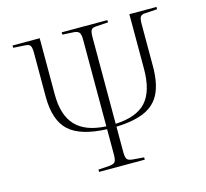

<svg xmlns="http://www.w3.org/2000/svg" viewBox="-105 -850 1043 970"><g transform="rotate(-15 416.5 -365.0)"><path d="M297 0V-12L355 -16Q378 -18 385 -27.5Q392 -37 392 -67V-198Q255 -203 195 -258Q135 -313 135 -436V-664Q135 -693 129 -703Q123 -713 104 -714L40 -718V-730H182V-436Q182 -327 233.5 -272.5Q285 -218 392 -213V-668Q392 -694 384 -704Q376 -714 352 -715L297 -718V-730H536V-718L472 -714Q453 -713 447 -703Q441 -693 441 -664V-213Q552 -218 601.5 -273Q651 -328 651 -446V-730H793V-718L729 -714Q710 -713 704 -703Q698 -693 698 -666V-446Q698 -359 672.5 -305.5Q647 -252 590.5 -226.5Q534 -201 441 -198V-68Q441 -39 447.5 -29Q454 -19 475 -17L536 -12V0Z"/></g></svg>

Font: Display Extralight
Style: Regular
Weight: 200
Designer: Latin by Veronika Burian and Jose Scaglione. Greek by Irene Vlachou. Cyrillic by Vera Evstafieva.
Foundry: TypeTogether
Version: Version 3.002